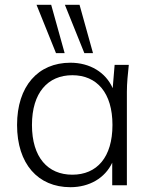

<svg xmlns="http://www.w3.org/2000/svg" viewBox="-20 -771 631 799"><path d="M273 8C352 8 417 -30 447 -94V0H508V-389C508 -425 512 -463 516 -501H457L449 -404C420 -470 354 -510 273 -510C138 -510 51 -412 51 -251C51 -89 138 8 273 8ZM281 -44C179 -44 113 -116 113 -251C113 -385 179 -458 281 -458C383 -458 448 -385 448 -251C448 -116 383 -44 281 -44ZM331 -550H367L311 -751H250ZM213 -550H249L193 -751H132Z"/></svg>

Font: Poppy and Pepper Light
Style: Regular
Weight: 300
Designer: Thy Ha
Foundry: Thy Ha
Version: Version 0.001;Glyphs 3.2 (3227)